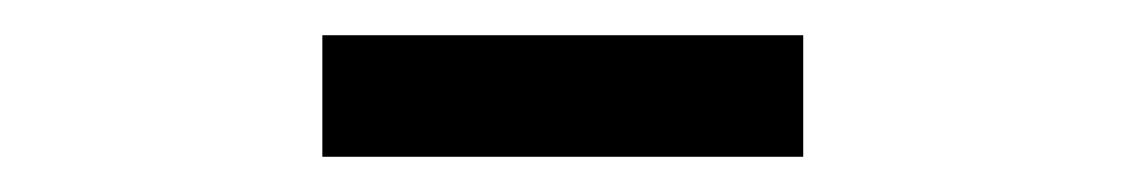

<svg xmlns="http://www.w3.org/2000/svg" viewBox="-20 -771 640 109"><path d="M436 -682H163V-751H436Z"/></svg>

Font: Wlorlttqgufhjawjgtejqphaquk
Style: Regular
Weight: 400
Monospace: yes
Designer: Carrois Corporate & Edenspiekermann
Foundry: Carrois Corporate GbR & Edenspiekermann AG
Version: Version 2.001